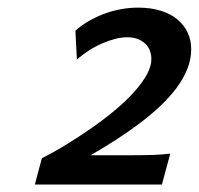

<svg xmlns="http://www.w3.org/2000/svg" viewBox="-20 -815 524 506"><path d="M406.7 -328.6H71.8L90.3 -397.9Q124 -415 158.4 -436.3Q192.9 -457.5 225.1 -480.2Q257.3 -502.9 285.4 -526.6Q313.5 -550.3 334.2 -573.5Q355 -596.7 366.9 -618.4Q378.9 -640.1 378.9 -658.7Q378.9 -670.4 375.2 -680.9Q371.6 -691.4 363.5 -699.2Q355.5 -707 343.5 -711.9Q331.5 -716.8 314.9 -716.8Q300.3 -716.8 283.2 -712.4Q266.1 -708 248.8 -700.4Q231.4 -692.9 214.4 -681.9Q197.3 -670.9 182.6 -658.2L178.7 -733.9Q192.9 -747.1 211.9 -758.3Q231 -769.5 252.4 -777.8Q273.9 -786.1 297.4 -790.5Q320.8 -794.9 343.8 -794.9Q377 -794.9 403.1 -786.9Q429.2 -778.8 447 -764.2Q464.8 -749.5 474.4 -729.5Q483.9 -709.5 483.9 -685.5Q483.9 -658.7 473.6 -633.1Q463.4 -607.4 445.1 -583Q426.8 -558.6 401.9 -535.2Q377 -511.7 347.4 -489.5Q317.9 -467.3 285.2 -446.3Q252.4 -425.3 218.8 -405.8H309.1Q334.5 -405.8 352.3 -406Q370.1 -406.2 383.5 -406.7Q397 -407.2 407.2 -408Q417.5 -408.7 428.7 -410.2Z"/></svg>

Font: Andika New Basic
Style: Bold Italic
Weight: 700
Italic angle: -14°
Designer: Victor Gaultney, Annie Olsen, Pablo Ugerman
Foundry: SIL International
Version: Version 5.500